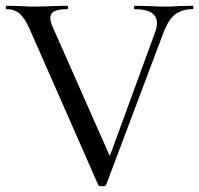

<svg xmlns="http://www.w3.org/2000/svg" viewBox="-25 -645 693 668"><path d="M644 -613Q609 -613 585 -595.5Q561 -578 542 -527L344 -1Q343 3 331 3Q318 3 317 -1L79 -542Q62 -581 44 -597Q26 -613 -2 -613Q-5 -613 -5 -619Q-5 -625 -2 -625L43 -624Q73 -622 89 -622Q121 -622 163 -624L207 -625Q212 -625 212 -619Q212 -613 207 -613Q179 -613 164.5 -606Q150 -599 150 -581Q150 -571 158 -552L357 -102L514 -531Q521 -549 521 -564Q521 -613 444 -613Q441 -613 441 -619Q441 -625 444 -625L487 -624Q523 -622 554 -622Q574 -622 600 -624L644 -625Q648 -625 648 -619Q648 -613 644 -613Z"/></svg>

Font: Cormorant Upright Medium
Style: Regular
Weight: 500
Designer: Christian Thalmann (Catharsis Fonts)
Foundry: Catharsis Fonts
Version: Version 3.302